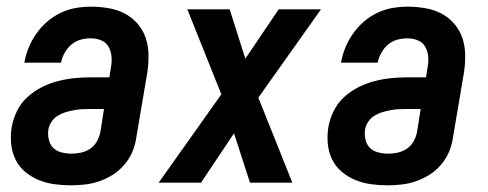

<svg xmlns="http://www.w3.org/2000/svg" viewBox="-20 -548 1465 576"><path d="M192 8Q167 8 142.5 4.5Q118 1 96 -8Q74 -17 55.5 -32.5Q37 -48 26.5 -69.5Q16 -91 13.5 -116Q11 -141 15 -166Q19 -190 30.5 -214Q42 -238 61.5 -256Q81 -274 104.5 -286Q128 -298 153 -304.5Q178 -311 203 -313.5Q228 -316 252 -316H308L313 -347Q316 -363 314.5 -379Q313 -395 305.5 -408Q298 -421 283.5 -427Q269 -433 252 -433Q237 -433 222 -429Q207 -425 194.5 -414.5Q182 -404 174 -389.5Q166 -375 163 -360H53Q57 -383 66 -405Q75 -427 89 -447Q103 -467 121.5 -483Q140 -499 162 -509.5Q184 -520 207 -524Q230 -528 253 -528Q279 -528 305.5 -523.5Q332 -519 354 -507.5Q376 -496 392.5 -477Q409 -458 417 -434.5Q425 -411 425.5 -384.5Q426 -358 422 -331L389 -136Q386 -114 377.5 -93.5Q369 -73 354 -55Q339 -37 319.5 -24.5Q300 -12 278.5 -4.5Q257 3 235 5.5Q213 8 192 8ZM194 -87Q208 -87 222.5 -90Q237 -93 250 -101.5Q263 -110 270.5 -123.5Q278 -137 281 -151L292 -221H252Q239 -221 227 -220.5Q215 -220 202 -217.5Q189 -215 177 -211.5Q165 -208 153.5 -201Q142 -194 134.5 -182.5Q127 -171 125 -159Q123 -144 126.5 -129Q130 -114 139.5 -104.5Q149 -95 164 -91Q179 -87 194 -87Z M456 0 644 -265 542 -520H669L716 -372L816 -520H943L755 -255L857 0H730L682 -148L583 0Z M1142 8Q1117 8 1092.5 4.5Q1068 1 1046 -8Q1024 -17 1005.5 -32.5Q987 -48 976.5 -69.5Q966 -91 963.5 -116Q961 -141 965 -166Q969 -190 980.5 -214Q992 -238 1011.5 -256Q1031 -274 1054.5 -286Q1078 -298 1103 -304.5Q1128 -311 1153 -313.5Q1178 -316 1202 -316H1258L1263 -347Q1266 -363 1264.5 -379Q1263 -395 1255.5 -408Q1248 -421 1233.5 -427Q1219 -433 1202 -433Q1187 -433 1172 -429Q1157 -425 1144.5 -414.5Q1132 -404 1124 -389.5Q1116 -375 1113 -360H1003Q1007 -383 1016 -405Q1025 -427 1039 -447Q1053 -467 1071.5 -483Q1090 -499 1112 -509.5Q1134 -520 1157 -524Q1180 -528 1203 -528Q1229 -528 1255.5 -523.5Q1282 -519 1304 -507.5Q1326 -496 1342.5 -477Q1359 -458 1367 -434.5Q1375 -411 1375.5 -384.5Q1376 -358 1372 -331L1339 -136Q1336 -114 1327.5 -93.5Q1319 -73 1304 -55Q1289 -37 1269.5 -24.5Q1250 -12 1228.5 -4.5Q1207 3 1185 5.5Q1163 8 1142 8ZM1144 -87Q1158 -87 1172.5 -90Q1187 -93 1200 -101.5Q1213 -110 1220.5 -123.5Q1228 -137 1231 -151L1242 -221H1202Q1189 -221 1177 -220.5Q1165 -220 1152 -217.5Q1139 -215 1127 -211.5Q1115 -208 1103.5 -201Q1092 -194 1084.5 -182.5Q1077 -171 1075 -159Q1073 -144 1076.5 -129Q1080 -114 1089.5 -104.5Q1099 -95 1114 -91Q1129 -87 1144 -87Z"/></svg>

Font: Iosevka QP
Style: Bold Italic
Weight: 700
Italic angle: -9°
Designer: Belleve Invis
Foundry: Belleve Invis
Version: Version 20.0.0; ttfautohint (v1.8.4)